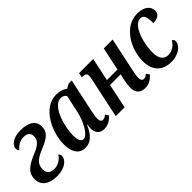

<svg xmlns="http://www.w3.org/2000/svg" viewBox="60 -1181 1825 1825"><g transform="rotate(-45 972.5 -268.0)"><path d="M173 10C286 10 342 -47 342 -96C342 -113 333 -124 325 -128C304 -92 259 -57 203 -57C147 -57 121 -88 121 -133C121 -208 168 -239 265 -279C367 -321 405 -358 405 -429C405 -494 355 -546 237 -546C121 -546 79 -491 79 -453C79 -435 87 -424 94 -419C116 -449 156 -480 211 -480C264 -480 286 -453 286 -415C286 -360 251 -330 175 -298C63 -251 1 -211 1 -121C1 -42 60 10 173 10Z M554 10C629 10 679 -42 719 -135H723C719 -112 718 -98 718 -85C718 -30 747 10 808 10C865 10 903 -20 930 -51L908 -83C890 -67 876 -61 859 -61C839 -61 829 -77 829 -105C829 -131 835 -168 843 -204L914 -536H872L828 -511C802 -532 761 -546 713 -546C535 -546 431 -321 431 -158C431 -60 470 10 554 10ZM600 -61C573 -61 553 -88 553 -159C553 -277 615 -492 721 -492C741 -492 763 -486 779 -463L741 -288C717 -176 652 -61 600 -61Z M1358 10C1415 10 1452 -20 1480 -51L1458 -83C1440 -67 1426 -61 1410 -61C1388 -61 1379 -78 1379 -105C1379 -131 1385 -165 1393 -201L1464 -536H1345L1295 -302H1153L1203 -536H1013L1003 -489H1014C1043 -489 1063 -480 1063 -451C1063 -441 1060 -424 1056 -404L970 0H1089L1141 -248H1284L1270 -186C1261 -143 1259 -114 1259 -91C1259 -36 1285 10 1358 10Z M1709 10C1822 10 1878 -56 1878 -101C1878 -115 1871 -126 1857 -133C1831 -89 1788 -57 1736 -57C1674 -57 1645 -103 1645 -184C1645 -325 1708 -493 1791 -493C1838 -493 1848 -451 1848 -373C1915 -373 1945 -403 1945 -443C1945 -500 1899 -546 1803 -546C1629 -546 1521 -353 1521 -188C1521 -57 1595 10 1709 10Z"/></g></svg>

Font: Noto Serif Condensed SemiBold
Style: Italic
Weight: 600
Width: 3
Italic angle: -12°
Designer: Monotype Design Team
Foundry: Monotype Imaging Inc.
Version: Version 2.014